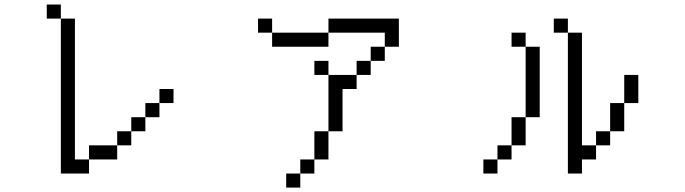

<svg xmlns="http://www.w3.org/2000/svg" viewBox="-20 -770 3040 852"><path d="M750 -312.5V-375H687.5V-312.5H625V-250H562.5V-187.5H500V-125H375V-62.5H312.5Q312.5 -62.5 312.5 -687.5H250V0H375V-62.5H500V-125H562.5V-187.5H625V-250H687.5V-312.5ZM250 -687.5V-750H187.5V-687.5Z M1312.5 0H1250V62.5H1312.5ZM1312.5 0H1375V-62.5H1312.5ZM1375 -62.5H1437.5Q1437.5 -62.5 1437.5 -187.5H1375Q1375 -187.5 1375 -62.5ZM1437.5 -187.5H1500V-375H1562.5V-437.5H1437.5Q1437.5 -437.5 1437.5 -187.5ZM1437.5 -437.5V-500H1375V-437.5ZM1562.5 -437.5H1625V-500H1562.5ZM1625 -500H1687.5V-562.5H1625ZM1687.5 -562.5H1750Q1750 -562.5 1750 -687.5H1437.5V-625H1187.5V-562.5H1437.5V-625H1687.5ZM1187.5 -625V-687.5H1125V-625Z M2187.5 -62.5H2125V0H2187.5ZM2187.5 -62.5H2250V-125H2187.5ZM2562.5 -62.5H2625V-125H2562.5Q2562.5 -125 2562.5 -625H2500Q2500 -625 2500 0H2562.5ZM2250 -125H2312.5Q2312.5 -125 2312.5 -250H2250Q2250 -250 2250 -125ZM2625 -125H2687.5V-187.5H2625ZM2687.5 -187.5H2750Q2750 -187.5 2750 -312.5H2687.5Q2687.5 -312.5 2687.5 -187.5ZM2312.5 -250H2375V-562.5H2312.5ZM2750 -312.5H2812.5Q2812.5 -312.5 2812.5 -437.5H2750Q2750 -437.5 2750 -312.5ZM2312.5 -562.5V-625H2250V-562.5ZM2500 -625V-687.5H2437.5V-625Z"/></svg>

Font: Unifont
Style: Regular
Weight: 500
Version: Version 13.0.05